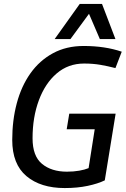

<svg xmlns="http://www.w3.org/2000/svg" viewBox="-20 -943 637 973"><path d="M308 10Q186 10 114 -50.5Q42 -111 42 -234Q42 -333 65 -419.5Q88 -506 134 -571Q180 -636 248 -673Q316 -710 404 -710Q512 -710 597 -681L565 -598Q526 -608 488.5 -614.5Q451 -621 406 -621Q326 -621 267.5 -571Q209 -521 177 -435Q145 -349 145 -242Q145 -152 193 -112.5Q241 -73 319 -73Q353 -73 381.5 -78Q410 -83 429 -91L460 -288H318L331 -367H566L511 -29Q476 -12 424 -1Q372 10 308 10ZM257 -745 384 -923H497L565 -745H486L431 -873L337 -745Z"/></svg>

Font: Georama Medium
Style: Italic
Weight: 500
Italic angle: -9°
Designer: Jean-Baptiste Levee
Foundry: Production Type
Version: Version 1.000